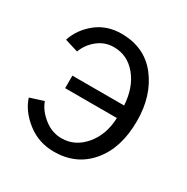

<svg xmlns="http://www.w3.org/2000/svg" viewBox="-134 -658 769 791"><g transform="rotate(30 250.5 -262.5)"><path d="M23.4 -124 87.9 -144.5Q101.6 -106.4 139.6 -76.2Q177.7 -45.9 223.6 -45.9Q287.1 -45.9 332 -98.6Q377 -151.4 379.9 -232.4H133.8V-292H379.9Q375 -375 332 -427.2Q289.1 -479.5 223.6 -479.5Q181.6 -479.5 148.4 -453.1Q115.2 -426.8 100.6 -387.7L37.1 -407.2Q55.7 -463.9 105 -503.4Q154.3 -543 223.6 -543Q334 -543 396 -462.9Q458 -382.8 458 -262.7Q458 -134.8 394 -58.6Q330.1 17.6 223.6 17.6Q151.4 17.6 96.2 -25.4Q41 -68.4 23.4 -124Z"/></g></svg>

Font: Gothic A1
Style: Regular
Weight: 400
Designer: HanYang I&C Co.,Ltd.
Foundry: HanYang I&C Co.,Ltd.
Version: Version 2.50